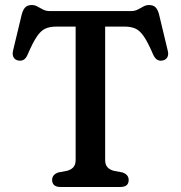

<svg xmlns="http://www.w3.org/2000/svg" viewBox="-20 -744 719 764"><path d="M178 -700H501.4Q516.7 -700 528.3 -706Q539.9 -712 550.5 -718Q561 -724 572.6 -724Q590 -724 599.1 -714.7Q608.2 -705.5 613.2 -685.4L647.4 -542.9Q651.7 -526.5 645.8 -516Q639.8 -505.6 626.8 -503.2Q614.9 -500.8 605.7 -506.2Q596.4 -511.7 589.4 -526.9Q568.7 -575.4 552.4 -599.1Q536 -622.9 518.3 -630.5Q500.5 -638.2 475 -638.2H398.4V-107.8Q398.4 -88.3 407.9 -78.2Q417.3 -68.1 433.4 -64.2L467.4 -57.8Q492 -49.3 492 -27.6Q492 0 458.8 0H220.6Q204 0 195.7 -7.3Q187.4 -14.6 187.4 -27.8Q187.4 -49.3 212 -57.8L246 -64.2Q262.3 -68.1 271.6 -78.2Q281 -88.3 281 -107.8V-638.2H204.4Q179.2 -638.2 161.3 -630.5Q143.4 -622.9 127.1 -599.1Q110.7 -575.4 90 -526.9Q83.5 -511.7 74.1 -506.2Q64.7 -500.8 52.6 -503.2Q39.8 -505.6 34 -516Q28.2 -526.5 32 -542.9L66.2 -685.4Q71.4 -705.5 80.5 -714.7Q89.7 -724 106.8 -724Q118.6 -724 129.1 -718Q139.5 -712 151.1 -706Q162.7 -700 178 -700Z"/></svg>

Font: Fraunces SuperSoft
Style: Regular
Weight: 900
Version: Version 1.000;[b76b70a41]